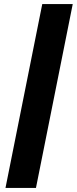

<svg xmlns="http://www.w3.org/2000/svg" viewBox="-20 -819 378 945"><path d="M338 -799 157 106H7L188 -799Z"/></svg>

Font: Gontserrat ExtraBold
Style: Italic
Weight: 800
Italic angle: -11.3°
Designer: Julieta Ulanovsky
Foundry: Julieta Ulanovsky
Version: Version 6.001